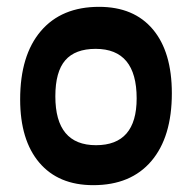

<svg xmlns="http://www.w3.org/2000/svg" viewBox="-20 -533 561 562"><path d="M270 -513Q372 -513 427.5 -447Q483 -381 483 -260Q483 -132 423 -61.5Q363 9 253 9Q151 9 95 -57Q39 -123 39 -242Q39 -371 99.5 -442Q160 -513 270 -513ZM260 -390Q200 -390 171 -356.5Q142 -323 142 -251Q142 -108 261 -108Q380 -108 380 -245Q380 -390 260 -390Z"/></svg>

Font: Alegreya Sans SC
Style: Bold
Weight: 700
Designer: Juan Pablo del Peral
Foundry: Huerta Tipografica
Version: Version 2.007